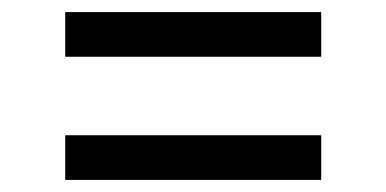

<svg xmlns="http://www.w3.org/2000/svg" viewBox="-20 -499 640 318"><path d="M88 -405V-479H512V-405ZM512 -201H88V-275H512Z"/></svg>

Font: Iosevka SS04 Extended
Style: Regular
Weight: 400
Width: 7
Monospace: yes
Designer: Belleve Invis
Foundry: Belleve Invis
Version: Version 19.0.0; ttfautohint (v1.8.4)